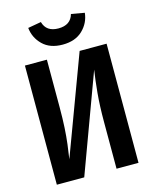

<svg xmlns="http://www.w3.org/2000/svg" viewBox="-134 -1015 883 1104"><g transform="rotate(-15 307.5 -463.5)"><path d="M64.6 0V-709.2H195.4V-427.2Q195.4 -357.4 192.3 -304.6Q189.2 -251.8 183.8 -208.2Q178.5 -164.6 171.8 -122.6L390.3 -709.2H550.8V0H420V-278.5Q420 -374.4 426.9 -449Q433.8 -523.6 443.1 -583.6L227.7 0ZM306.7 -769.2Q231.3 -769.2 188.2 -811.5Q145.1 -853.8 139 -913.3L217.9 -927.2Q234.9 -865.6 306.7 -865.6Q380 -865.6 396.9 -927.2L475.9 -913.3Q469.7 -853.8 425.9 -811.5Q382.1 -769.2 306.7 -769.2Z"/></g></svg>

Font: Fira Code SemiBold
Style: Regular
Weight: 600
Designer: Carrois Corporate, Edenspiekermann AG, Nikita Prokopov
Foundry: Carrois Corporate, Edenspiekermann AG, Nikita Prokopov
Version: Version 6.002